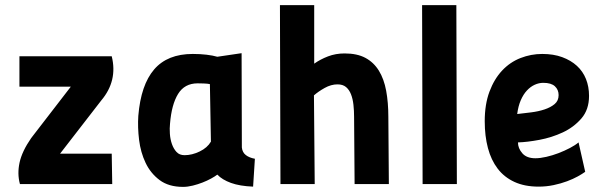

<svg xmlns="http://www.w3.org/2000/svg" viewBox="-20 -720 2381 751"><path d="M56 -500H417Q441 -404 376 -327L215 -119H417L419 0H58Q47 -40 56.5 -84Q66 -128 102 -180L257 -381H56Z M926 -143Q928 -124 941.5 -113.5Q955 -103 977 -99L970 10Q918 8 883.5 -4.5Q849 -17 830 -37Q821 -30 805.5 -21.5Q790 -13 772 -6Q754 1 734 6Q714 11 696 11Q640 11 604.5 -15.5Q569 -42 549.5 -83Q530 -124 524 -173Q518 -222 521 -267Q531 -388 583 -448.5Q635 -509 734 -509Q763 -509 788 -506Q813 -503 830 -498L925 -512ZM702 -113Q731 -113 761 -127.5Q791 -142 805 -166L801 -391Q792 -393 777 -393.5Q762 -394 753 -394Q702 -394 676.5 -352.5Q651 -311 645 -236Q643 -218 644.5 -196.5Q646 -175 652.5 -156.5Q659 -138 670.5 -125.5Q682 -113 702 -113Z M1077 0 1075 -700H1209V-471Q1233 -488 1263 -499.5Q1293 -511 1328 -511Q1377 -511 1409.5 -493.5Q1442 -476 1462 -443.5Q1482 -411 1490.5 -365Q1499 -319 1499 -262L1501 0H1367L1365 -263Q1365 -287 1362.5 -310Q1360 -333 1353 -351Q1346 -369 1333.5 -379.5Q1321 -390 1300 -390Q1275 -390 1250 -376Q1225 -362 1208 -347L1211 0Z M1631 -700H1765L1767 0H1633Z M2269 -48Q2258 -40 2240 -30Q2222 -20 2198 -11Q2174 -2 2145.5 4Q2117 10 2087 10Q2032 10 1992 -8.5Q1952 -27 1926.5 -60.5Q1901 -94 1888.5 -141Q1876 -188 1876 -246Q1876 -312 1894.5 -361.5Q1913 -411 1944 -444Q1975 -477 2016 -493Q2057 -509 2101 -509Q2145 -509 2179 -496.5Q2213 -484 2236.5 -462.5Q2260 -441 2272 -411Q2284 -381 2284 -345Q2284 -291 2254 -256.5Q2224 -222 2181 -202Q2138 -182 2090 -173Q2042 -164 2006 -163Q2006 -140 2023 -120.5Q2040 -101 2074 -101Q2093 -101 2117 -106.5Q2141 -112 2164.5 -121Q2188 -130 2209 -141Q2230 -152 2243 -163ZM2105 -396Q2088 -396 2071.5 -388.5Q2055 -381 2041 -366Q2027 -351 2017 -328Q2007 -305 2003 -274Q2029 -277 2057.5 -280.5Q2086 -284 2110 -292Q2134 -300 2149.5 -313Q2165 -326 2165 -348Q2165 -369 2150.5 -382.5Q2136 -396 2105 -396Z"/></svg>

Font: Panefresco 999wt
Style: Regular
Weight: 900
Version: Version 1.001